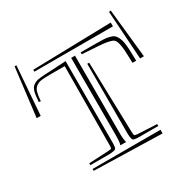

<svg xmlns="http://www.w3.org/2000/svg" viewBox="-126 -690 763 770"><g transform="rotate(-30 255.5 -304.5)"><path d="M469.2 -345.2H452.1L450.2 -399.9Q447.3 -447.8 434.1 -458Q420.9 -468.3 369.1 -471.7Q365.2 -472.2 362.8 -472.2L293 -476.6V-485.4H362.8Q386.2 -485.4 399.7 -484.6Q413.1 -483.9 426 -480.5Q439 -477.1 445.1 -471.7Q451.2 -466.3 456.5 -455.8Q461.9 -445.3 464.1 -431.9Q466.3 -418.5 467.8 -397ZM487.3 -345.2 472.7 -569.3 481.4 -570.3 504.9 -345.2ZM457.5 -511.2H93.3L93.8 -520L457 -528.8ZM47.9 -397Q49.8 -426.8 54.2 -443.1Q58.6 -459.5 69.8 -467.3Q81.1 -475.1 93.5 -477.1Q106 -479 130.9 -480.5Q139.6 -480.5 144 -481L223.1 -485.4V-109.4Q223.1 -85 218.3 -80.1Q213.4 -75.2 188 -74.2H100.6V-83L189.9 -87.4Q202.6 -87.9 205.1 -90.3Q207.5 -92.8 207.5 -105L210 -469.7H144Q116.2 -469.7 102.5 -468Q88.9 -466.3 77.9 -458.5Q66.9 -450.7 62.7 -436.3Q58.6 -421.9 56.6 -395.5ZM8.3 -345.2 35.6 -569.8 43.9 -569.3 26.9 -345.2ZM301.8 -432.6 310.5 -105Q311 -92.8 313.2 -90.6Q315.4 -88.4 327.6 -87.4L415 -83V-74.2H327.6Q303.2 -74.2 298.6 -79.1Q293.9 -84 293 -109.4V-432.6ZM100.6 -56.6H415V-39.6L100.6 -47.9ZM266.6 -485.4V-127V-121.1Q266.6 -102.5 269.5 -88.9Q269.5 -87.9 270.5 -85.9Q271.5 -84 271.5 -83H244.1Q244.6 -84 245.4 -85.9Q246.1 -87.9 246.1 -88.9Q249 -100.6 249 -127V-485.4Z"/></g></svg>

Font: FoglihtenNo03
Style: Regular
Weight: 500
Version: Version 0.59